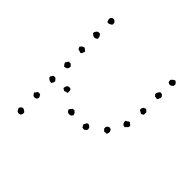

<svg xmlns="http://www.w3.org/2000/svg" viewBox="-163 -583 866 866"><g transform="rotate(45 270.0 -149.5)"><path d="M457 -425.8Q457 -429.7 456.1 -432.1Q455.1 -434.6 456.1 -439.5Q464.8 -449.2 467.8 -450.2Q470.7 -451.2 474.6 -452.1Q481.4 -447.3 484.4 -442.4Q486.3 -440.4 485.8 -436.5Q485.4 -432.6 484.4 -428.7Q481.4 -426.8 478 -423.8Q474.6 -420.9 469.7 -420.9Q465.8 -419.9 463.4 -421.9Q460.9 -423.8 457 -425.8ZM473.6 -236.3Q466.8 -237.3 462.9 -240.2Q459 -243.2 454.1 -245.1Q453.1 -254.9 454.1 -255.9Q458 -262.7 459 -263.2Q460 -263.7 460 -265.6Q462.9 -264.6 465.3 -266.6Q467.8 -268.6 470.7 -267.6Q474.6 -266.6 477.1 -263.2Q479.5 -259.8 482.4 -257.8Q482.4 -253.9 481.9 -250Q481.4 -246.1 482.4 -243.2Q476.6 -238.3 474.6 -238.3Q472.7 -238.3 473.6 -236.3ZM472.7 -164.1Q475.6 -161.1 471.7 -153.3Q462.9 -145.5 460.9 -141.6Q457 -143.6 455.1 -142.6Q453.1 -141.6 448.2 -146.5Q440.4 -153.3 443.4 -166Q450.2 -168 451.7 -169.9Q453.1 -171.9 456.1 -173.8Q462.9 -174.8 464.8 -171.4Q466.8 -168 471.7 -167ZM460 -335.9Q458 -338.9 456.1 -340.8Q454.1 -342.8 452.1 -344.7Q452.1 -349.6 455.1 -357.4Q461.9 -365.2 462.9 -367.2Q466.8 -366.2 469.7 -366.7Q472.7 -367.2 474.6 -365.2Q482.4 -357.4 481.9 -356Q481.4 -354.5 482.4 -351.6Q478.5 -342.8 478 -340.3Q477.5 -337.9 475.6 -335.9Q467.8 -334 467.3 -335Q466.8 -335.9 464.8 -335.9ZM424.8 -63.5Q417 -64.5 414.6 -63Q412.1 -61.5 407.2 -63.5Q401.4 -71.3 399.4 -72.3Q399.4 -78.1 399.4 -80.6Q399.4 -83 402.3 -86.9Q408.2 -92.8 411.1 -92.3Q414.1 -91.8 416 -93.8Q430.7 -86.9 427.7 -73.2ZM340.8 -4.9Q332 -3.9 326.2 -5.9Q326.2 -10.7 323.2 -12.7Q320.3 -14.6 320.3 -19.5L326.2 -32.2Q331.1 -37.1 337.9 -36.1Q344.7 -31.2 346.2 -30.3Q347.7 -29.3 348.6 -28.3Q349.6 -23.4 350.6 -20.5Q351.6 -17.6 349.6 -12.7Q342.8 -6.8 340.8 -4.9ZM234.4 -34.2Q239.3 -35.2 242.2 -35.6Q245.1 -36.1 249 -34.2Q257.8 -25.4 257.8 -22Q257.8 -18.6 259.8 -16.6Q252.9 -7.8 252 -7.8Q244.1 -4.9 240.2 -5.9Q232.4 -6.8 229 -11.7Q225.6 -16.6 225.6 -19.5Q226.6 -24.4 230 -26.9Q233.4 -29.3 234.4 -34.2ZM167 -67.4Q161.1 -69.3 158.7 -66.9Q156.2 -64.5 152.3 -64.5Q140.6 -69.3 140.6 -73.2Q142.6 -90.8 153.3 -92.8Q157.2 -94.7 167 -90.8Q172.9 -74.2 167 -67.4ZM95.7 -432.6Q92.8 -426.8 87.9 -424.8Q78.1 -419.9 75.7 -420.9Q73.2 -421.9 70.3 -421.9Q62.5 -437.5 67.4 -445.3Q69.3 -449.2 74.2 -450.7Q79.1 -452.1 81.1 -452.1Q85.9 -451.2 88.4 -448.7Q90.8 -446.3 93.8 -443.4Q95.7 -432.6 95.7 -432.6ZM86.9 -172.9Q87.9 -168.9 90.3 -167.5Q92.8 -166 94.7 -164.1Q94.7 -159.2 94.7 -155.8Q94.7 -152.3 90.8 -148.4Q87.9 -144.5 83.5 -143.6Q79.1 -142.6 74.2 -141.6Q66.4 -151.4 65.9 -153.3Q65.4 -155.3 63.5 -157.2Q68.4 -165 70.3 -168.5Q72.3 -171.9 75.2 -173.8Q80.1 -170.9 86.9 -172.9ZM83 -237.3Q71.3 -242.2 65.4 -242.2L59.6 -253.9L66.4 -262.7Q71.3 -265.6 75.2 -267.1Q79.1 -268.6 81.1 -266.6Q88.9 -259.8 90.8 -258.8Q92.8 -257.8 93.8 -255.9Q90.8 -252 90.3 -248Q89.8 -244.1 87.9 -241.2ZM59.6 -340.8Q59.6 -348.6 63 -352.5Q66.4 -356.4 69.3 -360.4Q73.2 -360.4 76.2 -361.3Q79.1 -362.3 82 -361.3Q86.9 -359.4 90.8 -351.6Q94.7 -339.8 91.8 -336.9Q86.9 -334 85 -332.5Q83 -331.1 81.1 -331.1Q80.1 -331.1 75.7 -331.5Q71.3 -332 69.3 -333Q66.4 -335.9 64 -337.4Q61.5 -338.9 59.6 -340.8ZM83 -78.1 92.8 -66.4Q90.8 -55.7 88.9 -54.2Q86.9 -52.7 85.9 -48.8Q79.1 -47.9 71.3 -51.8Q61.5 -58.6 62 -61Q62.5 -63.5 60.5 -65.4Q63.5 -67.4 64.9 -71.8Q66.4 -76.2 69.3 -78.1Q72.3 -80.1 75.2 -79.1Q78.1 -78.1 83 -78.1ZM85.9 22.5Q87.9 27.3 90.3 30.3Q92.8 33.2 93.8 38.1Q88.9 48.8 88.4 48.3Q87.9 47.9 86.9 48.8Q81.1 51.8 78.1 50.8Q75.2 49.8 70.3 49.8Q67.4 46.9 65.4 43.5Q63.5 40 60.5 37.1Q69.3 28.3 68.4 27.3Q67.4 26.4 69.3 24.4Q77.1 20.5 79.6 22Q82 23.4 85.9 22.5ZM92.8 130.9Q94.7 136.7 92.8 140.6Q90.8 144.5 89.8 149.4Q85 151.4 80.1 152.3Q75.2 153.3 70.3 150.4Q67.4 148.4 64.9 143.6Q62.5 138.7 60.5 133.8Q67.4 124 68.4 124Q73.2 120.1 80.1 122.1Q89.8 127 92.8 130.9Z"/></g></svg>

Font: Codystar
Style: Light
Weight: 300
Version: Version 1.000